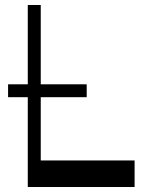

<svg xmlns="http://www.w3.org/2000/svg" viewBox="-20 -750 576 770"><path d="M12.4 -360.2V-411.9H327.7V-360.2ZM91.4 0V-730H143.4V0ZM121.6 0V-106.5H519.8V0Z"/></svg>

Font: Savate ExtraLight
Style: Regular
Weight: 200
Designer: Max Esnée
Foundry: Plomb Type
Version: Version 2.000